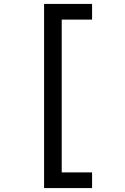

<svg xmlns="http://www.w3.org/2000/svg" viewBox="-20 -850 640 980"><path d="M205 110V-830H450V-750H295V30H450V110Z"/></svg>

Font: JetBrainsMono NFM
Style: Regular
Weight: 400
Monospace: yes
Designer: Philipp Nurullin, Konstantin Bulenkov
Foundry: JetBrains
Version: Version 2.304; ttfautohint (v1.8.4.7-5d5b);Nerd Fonts 3.3.0